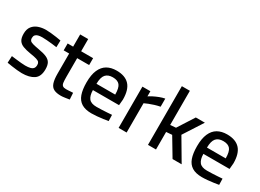

<svg xmlns="http://www.w3.org/2000/svg" viewBox="-29 -1357 2728 2015"><g transform="rotate(30 1335.0 -350.0)"><path d="M230.8 10.9Q206 10.9 172.9 7.4Q139.7 4 106.7 -0.9Q73.7 -5.9 48.8 -10.1L52.8 -92.7Q78.4 -89.7 110.5 -85.7Q142.7 -81.7 173.3 -79Q203.9 -76.3 221.9 -76.3Q259.5 -76.3 283.5 -82.7Q307.5 -89.1 319 -103.9Q330.5 -118.7 330.5 -144.8Q330.5 -165.1 321.2 -177Q311.9 -189 285.6 -197.1Q259.3 -205.3 208.1 -213Q152.6 -222 115.4 -236.1Q78.2 -250.1 59.9 -278.3Q41.6 -306.4 41.6 -358.1Q41.6 -414.2 67.9 -447.6Q94.2 -481 136.5 -495.6Q178.9 -510.3 226.4 -510.3Q253.8 -510.3 287.6 -506.8Q321.5 -503.4 355 -498.6Q388.4 -493.9 412.2 -489L410.2 -407Q385.7 -411 352.5 -414.5Q319.4 -418 287.3 -420.5Q255.2 -423 232.7 -423Q202.5 -423 181.6 -417.2Q160.6 -411.4 149.7 -398.1Q138.8 -384.7 138.8 -360.7Q138.8 -342.2 148.4 -331Q158.1 -319.7 184.7 -312.1Q211.3 -304.6 261.4 -295.6Q322.4 -285.6 358.9 -269.6Q395.5 -253.5 411.6 -225.4Q427.7 -197.3 427.7 -147.8Q427.7 -59.8 375.3 -24.4Q322.9 10.9 230.8 10.9Z M704.9 11.3Q650.5 11.3 618.7 -5.1Q586.9 -21.5 573.3 -61.9Q559.7 -102.3 559.7 -174.3V-416.5H493.2V-500H559.7V-647.9H656.8V-500H801.8V-416.5H656.8V-190.3Q656.8 -147.1 660 -122.1Q663.2 -97.2 676.3 -86.6Q689.4 -76 717.4 -76Q727.4 -76 742.7 -76.8Q758 -77.7 773.9 -78.8Q789.8 -79.8 801.6 -80.2L806.5 -1.1Q784.9 2.1 754.9 6.7Q724.9 11.3 704.9 11.3Z M1073.8 10.9Q999.1 10.5 954.1 -17.5Q909 -45.5 888.9 -102.2Q868.8 -159 868.8 -245.6Q868.8 -338.3 894.6 -397Q920.3 -455.7 968 -483.3Q1015.7 -510.9 1082.7 -510.9Q1186 -510.9 1238.2 -454.9Q1290.3 -399 1290.3 -279.7L1284 -209H967.3Q967.9 -142.4 994.5 -108.7Q1021 -75.1 1087.3 -75.1Q1115.8 -75.1 1149.8 -76.6Q1183.7 -78.1 1216.1 -80.1Q1248.5 -82.1 1271.2 -84.1L1273.2 -10Q1249.2 -5.5 1214.3 -0.7Q1179.4 4.1 1142.3 7.5Q1105.2 10.9 1073.8 10.9ZM966.7 -284.9H1193.7Q1193.7 -366.1 1167.5 -398Q1141.3 -429.9 1082.7 -429.9Q1024.7 -429.9 996 -396.6Q967.3 -363.2 966.7 -284.9Z M1399.3 0V-500H1495.8V-437.7Q1514.2 -450.2 1542.7 -464.9Q1571.2 -479.5 1604.7 -492.5Q1638.1 -505.5 1670 -511.3V-413.1Q1636.5 -406.8 1603.4 -396.5Q1570.3 -386.2 1542.5 -375.1Q1514.7 -364.1 1496.5 -355.1V0Z M1755.3 0V-711.2H1852.5V-297.2L1920.2 -302.8L2046.4 -500H2156.2L2006.1 -267.1L2163.5 0H2053.2L1922.7 -218.1L1852.5 -212.5V0Z M2412.8 10.9Q2338.1 10.5 2293.1 -17.5Q2248 -45.5 2227.9 -102.2Q2207.8 -159 2207.8 -245.6Q2207.8 -338.3 2233.6 -397Q2259.3 -455.7 2307 -483.3Q2354.7 -510.9 2421.7 -510.9Q2525 -510.9 2577.2 -454.9Q2629.3 -399 2629.3 -279.7L2623 -209H2306.3Q2306.9 -142.4 2333.5 -108.7Q2360 -75.1 2426.3 -75.1Q2454.8 -75.1 2488.8 -76.6Q2522.7 -78.1 2555.1 -80.1Q2587.5 -82.1 2610.2 -84.1L2612.2 -10Q2588.2 -5.5 2553.3 -0.7Q2518.4 4.1 2481.3 7.5Q2444.2 10.9 2412.8 10.9ZM2305.7 -284.9H2532.7Q2532.7 -366.1 2506.5 -398Q2480.3 -429.9 2421.7 -429.9Q2363.7 -429.9 2335 -396.6Q2306.3 -363.2 2305.7 -284.9Z"/></g></svg>

Font: Titillium Web SemiBold
Style: Regular
Weight: 600
Designer: Mohamed Gaber, Accademia di Belle Arti di Urbino
Foundry: Kief Type Foundry, Accademia di Belle Arti di Urbino
Version: Version 3.000; ttfautohint (v1.8.4)